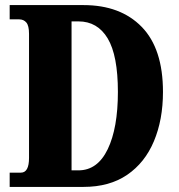

<svg xmlns="http://www.w3.org/2000/svg" viewBox="-20 -734 704 754"><path d="M18 0V-56H62Q94 -56 94 -114V-601Q94 -633 83.5 -645.5Q73 -658 55 -658H18V-714H308Q453 -714 536.5 -628.5Q620 -543 620 -373Q620 -264 584.5 -179.5Q549 -95 479.5 -47.5Q410 0 308 0ZM288 -65Q363 -65 403 -148Q443 -231 443 -373Q443 -516 403 -583Q363 -650 288 -650H261V-65Z"/></svg>

Font: Noto Serif Lao ExtraCondensed Black
Style: Regular
Weight: 900
Width: 2
Designer: Monotype Design Team
Foundry: Monotype Imaging Inc.
Version: Version 2.003; ttfautohint (v1.8.4.7-5d5b)